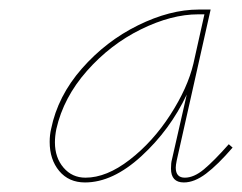

<svg xmlns="http://www.w3.org/2000/svg" viewBox="-20 -685 507 402"><path d="M467 -376Q436 -340 411.5 -321.5Q387 -303 365 -303Q338 -303 338 -332Q338 -344 340 -351L371 -487Q336 -413 276 -358Q216 -303 158 -303Q124 -303 104 -327Q84 -351 84 -388Q84 -402 87 -415Q101 -484 151.5 -541.5Q202 -599 269 -632Q336 -665 396 -665H421L350 -349Q348 -339 348 -334Q348 -313 367 -313Q386 -313 407 -330.5Q428 -348 459 -383ZM385 -552 408 -655H395Q339 -655 275 -623.5Q211 -592 162 -536.5Q113 -481 98 -415Q95 -400 95 -387Q95 -355 113 -334Q131 -313 159 -313Q203 -313 251.5 -350.5Q300 -388 336.5 -444.5Q373 -501 385 -552Z"/></svg>

Font: Ysabeau Infant Hairline
Style: Italic
Weight: 100
Italic angle: -12°
Designer: Christian Thalmann (Catharsis Fonts)
Version: Version 0.003